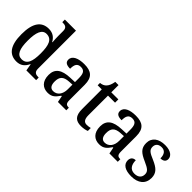

<svg xmlns="http://www.w3.org/2000/svg" viewBox="53 -1530 2310 2310"><g transform="rotate(45 1208.5 -375.0)"><path d="M236 10C309 10 351 -28 379 -88H383L398 0H564V-44H557C515 -44 482 -55 482 -114V-760H293V-716H301C341 -716 376 -707 376 -649V-571C376 -537 378 -494 381 -461H376C349 -511 307 -546 236 -546C115 -546 48 -460 48 -267C48 -75 115 10 236 10ZM261 -54C186 -54 156 -124 156 -266C156 -406 186 -483 260 -483C349 -483 376 -406 376 -267C376 -128 348 -54 261 -54Z M768 10C843 10 872 -27 911 -82H919L935 0H1077V-44H1074C1032 -44 1017 -60 1017 -116V-374C1017 -501 957 -547 839 -547C740 -547 663 -516 663 -449C663 -404 695 -386 756 -386C756 -449 770 -494 833 -494C900 -494 911 -446 911 -373V-314L834 -311C694 -306 625 -257 625 -151C625 -41 687 10 768 10ZM801 -51C755 -51 733 -85 733 -146C733 -223 764 -263 858 -268L911 -271V-191C911 -108 868 -51 801 -51Z M1336 10C1379 10 1418 0 1436 -8V-58C1416 -53 1397 -50 1373 -50C1330 -50 1307 -79 1307 -147V-480H1427V-536H1307V-659H1252C1243 -608 1230 -578 1210 -556C1191 -534 1162 -522 1131 -520V-480H1201V-146C1201 -30 1246 10 1336 10Z M1644 10C1719 10 1748 -27 1787 -82H1795L1811 0H1953V-44H1950C1908 -44 1893 -60 1893 -116V-374C1893 -501 1833 -547 1715 -547C1616 -547 1539 -516 1539 -449C1539 -404 1571 -386 1632 -386C1632 -449 1646 -494 1709 -494C1776 -494 1787 -446 1787 -373V-314L1710 -311C1570 -306 1501 -257 1501 -151C1501 -41 1563 10 1644 10ZM1677 -51C1631 -51 1609 -85 1609 -146C1609 -223 1640 -263 1734 -268L1787 -271V-191C1787 -108 1744 -51 1677 -51Z M2191 10C2307 10 2379 -48 2379 -150C2379 -235 2331 -275 2237 -316C2151 -352 2121 -372 2121 -423C2121 -468 2149 -498 2204 -498C2259 -498 2287 -460 2287 -392C2336 -392 2361 -415 2361 -453C2361 -502 2314 -546 2215 -546C2107 -546 2035 -495 2035 -401C2035 -313 2081 -276 2181 -232C2266 -194 2292 -173 2292 -125C2292 -74 2259 -40 2194 -40C2124 -40 2093 -93 2093 -167C2064 -167 2025 -151 2025 -98C2025 -29 2084 10 2191 10Z"/></g></svg>

Font: Noto Serif Tamil SemiCondensed Medium
Style: Regular
Weight: 500
Width: 4
Designer: Indian Type Foundry, Tom Grace, and the Monotype Design Team
Foundry: Monotype Imaging Inc.
Version: Version 2.004